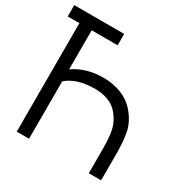

<svg xmlns="http://www.w3.org/2000/svg" viewBox="-170 -896 1013 1041"><g transform="rotate(30 337.0 -375.0)"><path d="M601 -161.5V0H524V-151Q524 -226 514.5 -268.5Q504.5 -312.5 474 -351Q448 -384 409.5 -398.8Q371 -413.5 327 -413.5Q211.5 -413.5 150 -359.5V0H73V-679H0V-750H312.5V-679H150V-434.5Q227 -488.5 335.5 -488.5Q397.5 -488.5 449.8 -467.2Q502 -446 538.5 -402Q578 -353.5 589.5 -301Q601 -248 601 -161.5Z"/></g></svg>

Font: Russisch Sans
Style: Regular
Weight: 400
Designer: Michael Sharanda (font) & Cristiano Sobral (main changes)
Foundry: Michael Sharanda
Version: Version 2.00;October 25, 2020;FontCreator 13.0.0.2681 64-bit